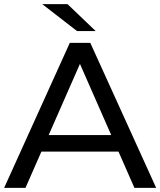

<svg xmlns="http://www.w3.org/2000/svg" viewBox="-21 -907 774 927"><path d="M-1 0 316 -700H415L733 0H628L345 -644H385L102 0ZM134 -175 161 -255H555L584 -175ZM351 -757 183 -887H305L441 -757Z"/></svg>

Font: MOST Montserrat Medium
Style: Regular
Weight: 500
Designer: Julieta Ulanovsky
Foundry: Julieta Ulanovsky
Version: Version 8.000;March 11, 2024;FontCreator 15.0.0.2926 64-bit